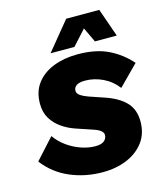

<svg xmlns="http://www.w3.org/2000/svg" viewBox="-138 -978 934 1087"><g transform="rotate(-15 329.5 -434.5)"><path d="M330 12Q227 12 138.5 -26Q50 -64 -9 -141L100 -261Q126 -224 164 -197Q202 -170 244.5 -155.5Q287 -141 327 -141Q363 -141 379 -155Q395 -169 395 -189Q395 -216 341 -234L246 -266Q203 -280 166.5 -305Q130 -330 107.5 -366.5Q85 -403 85 -454Q85 -525 121.5 -573Q158 -621 221 -645.5Q284 -670 363 -670Q469 -670 542 -634.5Q615 -599 668 -538L553 -422Q519 -467 468.5 -491Q418 -515 365 -515Q330 -515 314 -503.5Q298 -492 298 -473Q298 -457 315.5 -445Q333 -433 361 -423L452 -392Q528 -366 568.5 -323.5Q609 -281 609 -211Q609 -140 572 -90.5Q535 -41 472 -14.5Q409 12 330 12ZM547 -881 605 -715H477L436 -802L357 -715H217L353 -881Z"/></g></svg>

Font: Work Sans ExtraBold
Style: Italic
Weight: 800
Italic angle: -13°
Designer: Wei Huang
Foundry: Wei Huang
Version: Version 2.012; ttfautohint (v1.8.3)